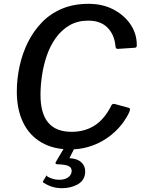

<svg xmlns="http://www.w3.org/2000/svg" viewBox="-20 -772 752 1005"><path d="M444 -752Q517 -752 573.5 -722.5Q630 -693 663 -644.5Q696 -596 696 -536Q697 -522 685 -522L595 -516Q585 -516 584 -534Q578 -592 542 -628Q506 -664 442 -664Q386 -664 344 -639.5Q302 -615 272.5 -574Q243 -533 225.5 -482.5Q208 -432 200 -378.5Q192 -325 192 -275Q192 -178 232.5 -130Q273 -82 355 -82Q424 -82 476 -115.5Q528 -149 564 -222Q569 -231 583 -227L656 -207Q664 -205 657 -186Q646 -161 626.5 -133.5Q607 -106 579.5 -80.5Q552 -55 516.5 -34.5Q481 -14 438.5 -2Q396 10 347 10Q259 10 196 -27Q133 -64 100.5 -132Q68 -200 68 -293Q68 -359 82.5 -425.5Q97 -492 126 -550.5Q155 -609 199.5 -655Q244 -701 305 -726.5Q366 -752 444 -752ZM425 138Q420 175 385 194Q350 213 305 213Q277 213 254 206Q231 199 213 187Q209 187 206.5 183.5Q204 180 205 177L222 149Q224 145 225.5 147.5Q227 150 229 153Q241 159 255.5 164Q270 169 290 169Q318 169 335 157.5Q352 146 355 127Q357 107 340.5 98Q324 89 282 88Q275 88 272 85Q269 82 271 78L320 -5H374L345 53Q343 55 342.5 55.5Q342 56 344 56Q378 58 396.5 70.5Q415 83 421.5 101Q428 119 425 138Z"/></svg>

Font: Libre Franklin Medium
Style: Italic
Weight: 500
Italic angle: -8°
Designer: Pablo Impallari, Rodrigo Fuenzalida, Nhung Nguyen
Foundry: Impallari Type
Version: Version 3.000